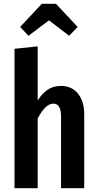

<svg xmlns="http://www.w3.org/2000/svg" viewBox="-20 -999 521 1019"><path d="M427 -392V0H304V-378Q304 -416 293.5 -432.5Q283 -449 263 -449Q221 -449 180 -370V0H57V-740L180 -753V-466Q205 -505 234.5 -524Q264 -543 304 -543Q361 -543 394 -502Q427 -461 427 -392ZM87 -856 202 -979H277L392 -856L347 -809L240 -891L131 -809Z"/></svg>

Font: Fira Sans Compressed Medium
Style: Regular
Weight: 500
Width: 1
Designer: bBox Type GmbH & Carrois Corporate GbR & Edenspiekermann AG
Foundry: bBox Type GmbH & Carrois Corporate GbR & Edenspiekermann AG
Version: Version 4.301